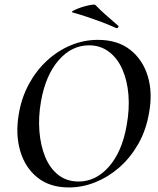

<svg xmlns="http://www.w3.org/2000/svg" viewBox="-20 -811 694 843"><path d="M282 12Q199 12 144.5 -31.5Q90 -75 68.5 -149Q47 -223 63 -313Q75 -383 107 -442Q139 -501 186 -544.5Q233 -588 290.5 -612Q348 -636 410 -636Q496 -636 551.5 -592.5Q607 -549 629 -476Q651 -403 634 -313Q621 -238 586.5 -178Q552 -118 504 -76Q456 -34 399 -11Q342 12 282 12ZM325 -14Q401 -14 458.5 -79.5Q516 -145 536 -260Q549 -331 544 -394Q539 -457 517.5 -506Q496 -555 458.5 -583.5Q421 -612 371 -612Q294 -612 237 -546Q180 -480 160 -366Q148 -298 153 -235Q158 -172 178.5 -122Q199 -72 236 -43Q273 -14 325 -14ZM490 -688Q456 -703 427 -714Q398 -725 368 -735Q338 -745 300 -756Q292 -758 299 -762.5Q306 -767 321 -773Q336 -779 352.5 -783.5Q369 -788 382.5 -790Q396 -792 399 -789Q423 -764 445 -745Q467 -726 499 -698Q502 -695 498.5 -690.5Q495 -686 490 -688Z"/></svg>

Font: Cormorant Light SemiBold
Style: Italic
Weight: 600
Italic angle: -10°
Version: Version 4.000